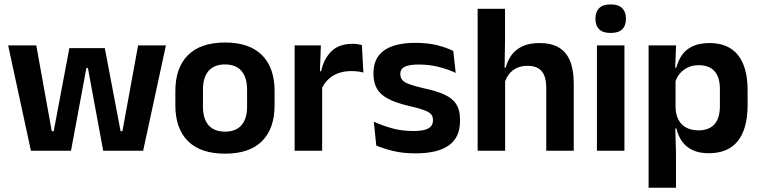

<svg xmlns="http://www.w3.org/2000/svg" viewBox="-20 -702 3540 894"><path d="M124 0 18 -490.5H149L221 -91H230L303 -478H468L541.5 -91H550L623 -490.5H752.5L646.5 0H460.5L400.5 -324.5L389.5 -385H382L371 -324.5L310.5 0Z M1028 13.5Q914 13.5 855.2 -45Q796.5 -103.5 796.5 -211.5V-278Q796.5 -386.5 855.2 -445.2Q914 -504 1028 -504Q1141.5 -504 1200 -445.2Q1258.5 -386.5 1258.5 -278V-211.5Q1258.5 -103.5 1200.2 -45Q1142 13.5 1028 13.5ZM1028 -89Q1078 -89 1104.2 -119Q1130.5 -149 1130.5 -205V-284.5Q1130.5 -341.5 1104.2 -371.8Q1078 -402 1028 -402Q977.5 -402 951.2 -371.8Q925 -341.5 925 -284.5V-205Q925 -149 951.2 -119Q977.5 -89 1028 -89Z M1476.5 -285 1444 -370.5H1475Q1488.5 -430 1524 -464Q1559.5 -498 1622.5 -498Q1635.5 -498 1646 -496.2Q1656.5 -494.5 1665 -492L1672 -364Q1661 -367.5 1646.5 -369.2Q1632 -371 1616 -371Q1565 -371 1529.2 -348.5Q1493.5 -326 1476.5 -285ZM1352 0V-490.5H1474L1468.5 -340L1480 -335.5V0Z M1914.5 12Q1855.5 12 1809.8 0.8Q1764 -10.5 1732 -24.5L1720.5 -135.5Q1758.5 -118 1804.2 -105Q1850 -92 1905 -92Q1953 -92 1974.5 -104.2Q1996 -116.5 1996 -141V-144Q1996 -160.5 1986.2 -171Q1976.5 -181.5 1952 -190.2Q1927.5 -199 1883 -209Q1821.5 -223.5 1785.8 -242.8Q1750 -262 1734.5 -290.2Q1719 -318.5 1719 -358V-362.5Q1719 -432 1768.5 -467.2Q1818 -502.5 1915 -502.5Q1972.5 -502.5 2016.8 -491.2Q2061 -480 2090.5 -464.5L2102 -362.5Q2067 -379 2023.5 -390.2Q1980 -401.5 1930 -401.5Q1897.5 -401.5 1878.8 -396.2Q1860 -391 1852 -381.5Q1844 -372 1844 -358.5V-356Q1844 -341 1852.8 -330Q1861.5 -319 1885 -310.2Q1908.5 -301.5 1951 -291.5Q2013 -278.5 2050.5 -261Q2088 -243.5 2105 -216.2Q2122 -189 2122 -145V-139Q2122 -63 2070.5 -25.5Q2019 12 1914.5 12Z M2523.5 0V-294.5Q2523.5 -325.5 2515.2 -348Q2507 -370.5 2488 -383Q2469 -395.5 2436 -395.5Q2407 -395.5 2385.5 -385Q2364 -374.5 2350.2 -356.8Q2336.5 -339 2330 -316.5L2304 -386.5H2334.5Q2343 -419 2361.5 -445Q2380 -471 2412 -486.2Q2444 -501.5 2491.5 -501.5Q2548 -501.5 2583 -480.2Q2618 -459 2634.8 -417Q2651.5 -375 2651.5 -313V0ZM2204 0V-661H2331.5V-510L2329 -357.5L2332 -348V0Z M2759.5 0V-490.5H2887.5V0ZM2823.5 -548.5Q2787 -548.5 2769.8 -565.8Q2752.5 -583 2752.5 -613.5V-616Q2752.5 -646.5 2769.8 -664Q2787 -681.5 2823.5 -681.5Q2859.5 -681.5 2877 -664Q2894.5 -646.5 2894.5 -616V-613.5Q2894.5 -582.5 2877 -565.5Q2859.5 -548.5 2823.5 -548.5Z M3280 11.5Q3236 11.5 3205.5 -2.8Q3175 -17 3156.2 -43Q3137.5 -69 3129.5 -104H3093L3125.5 -202Q3126.5 -167 3139.8 -143Q3153 -119 3176.8 -107Q3200.5 -95 3232.5 -95Q3281 -95 3306.5 -123.2Q3332 -151.5 3332 -207V-287.5Q3332 -342.5 3307 -370.5Q3282 -398.5 3233 -398.5Q3205 -398.5 3182.5 -387.8Q3160 -377 3145 -359Q3130 -341 3123.5 -317.5L3093.5 -386.5H3129Q3137 -418.5 3154.8 -444.8Q3172.5 -471 3204.2 -486.2Q3236 -501.5 3284.5 -501.5Q3371 -501.5 3416 -445.8Q3461 -390 3461 -281V-213Q3461 -103 3415.8 -45.8Q3370.5 11.5 3280 11.5ZM3000 172V-490.5H3128L3123 -366L3125.5 -343.5V-147L3124 -124L3127.5 10.5V172Z"/></svg>

Font: Anek Tamil Medium SemiBold
Style: Regular
Weight: 600
Version: Version 1.003